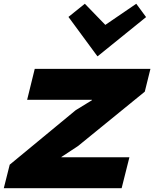

<svg xmlns="http://www.w3.org/2000/svg" viewBox="-40 -992 813 1012"><path d="M642.1 -163.1 601.1 0H-20L11.2 -124L358.9 -411.1L444.8 -463.9V-465.8H103L143.1 -628.9H752.9L723.1 -508.8L371.1 -222.2L284.2 -165L283.2 -163.1ZM678.2 -972.2 730 -901.9 475.1 -695.8H473.1L320.8 -902.8L407.2 -972.2L515.1 -860.8Z"/></svg>

Font: Sinkin Sans 800 Black Italic
Style: Regular
Weight: 900
Italic angle: -112°
Designer: Keith Bates
Foundry: K-Type
Version: Sinkin Sans (version 1.0)  by Keith Bates   •   © 2014   www